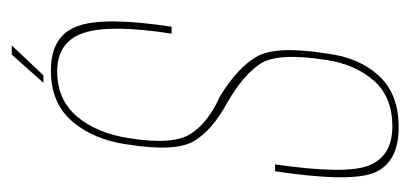

<svg xmlns="http://www.w3.org/2000/svg" viewBox="-210 -500 713 334"><g transform="rotate(-90 147.0 -333.5)"><path d="M92 3Q150 3 181.5 -31.2Q213 -65.5 220 -119.5Q234.5 -209 215.5 -243Q196.5 -277 145.5 -308Q100 -328.5 80.5 -359Q61 -389.5 73 -465Q81.5 -522 110.8 -556.5Q140 -591 189 -591Q241 -591 256.2 -545Q271.5 -499 255 -392H267Q285 -509.5 268 -555.8Q251 -602 191 -602Q134 -602 102 -564.5Q70 -527 62 -467.5Q49 -384.5 68.2 -352.8Q87.5 -321 133.5 -296Q183.5 -267.5 203 -237Q222.5 -206.5 209 -122Q201.5 -72.5 173.2 -40.2Q145 -8 93.5 -8Q42.5 -8 26 -47.8Q9.5 -87.5 27.5 -212H15.5Q-4.5 -77.5 14 -37.2Q32.5 3 92 3ZM169.5 -615H182.5L234.5 -670H218.5Z"/></g></svg>

Font: Anybody Thin Condensed
Style: Italic
Weight: 100
Width: 3
Italic angle: -10°
Version: Version 1.113;gftools[0.9.25]